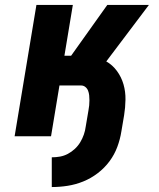

<svg xmlns="http://www.w3.org/2000/svg" viewBox="-20 -550 640 775"><path d="M189 205V85Q206 85 222.5 82Q239 79 254 71Q269 63 282 51Q295 39 304 24Q313 9 318.5 -7Q324 -23 326 -39L337 -104Q339 -114 340 -124.5Q341 -135 341 -145Q341 -155 340 -165Q339 -175 335.5 -184Q332 -193 324.5 -199Q317 -205 307 -205H220L186 0H39L127 -530H274L240 -325H267L413 -530H581L409 -302Q434 -288 452 -263.5Q470 -239 478.5 -209.5Q487 -180 486.5 -148Q486 -116 481 -85L470 -20Q465 12 453.5 43Q442 74 422 101Q402 128 374.5 149Q347 170 316 182.5Q285 195 253 200Q221 205 189 205Z"/></svg>

Font: Iosevka Curly HvExObl
Style: Regular
Weight: 900
Width: 7
Italic angle: -9°
Monospace: yes
Designer: Belleve Invis
Foundry: Belleve Invis
Version: Version 11.1.0; ttfautohint (v1.8.3)